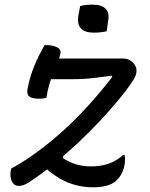

<svg xmlns="http://www.w3.org/2000/svg" viewBox="-20 -781 640 817"><path d="M159 -532H503Q522 -532 535.5 -523Q549 -514 556 -500.5Q563 -487 560 -471L559 -466Q557 -454 536.5 -424Q516 -394 481.5 -352.5Q447 -311 402.5 -263.5Q358 -216 307 -168.5Q256 -121 203.5 -78.5Q151 -36 101 -4Q90 3 80 6.5Q70 10 59 10Q46 10 37.5 1Q29 -8 26 -23Q23 -38 26 -56L27 -63Q90 -98 148.5 -142Q207 -186 261 -236Q315 -286 364.5 -341.5Q414 -397 458 -454L456 -459Q419 -454 391 -450.5Q363 -447 338.5 -445.5Q314 -444 284 -444H188Q162 -444 154.5 -461.5Q147 -479 152 -509Q154 -515 155.5 -521Q157 -527 159 -532ZM247 -137 249 -107Q270 -94 290 -86.5Q310 -79 328.5 -76Q347 -73 365 -73Q394 -73 418.5 -78Q443 -83 464.5 -94Q486 -105 504 -122H510Q511 -117 511.5 -112.5Q512 -108 512 -103Q512 -98 511.5 -92.5Q511 -87 510 -80Q507 -61 498.5 -44Q490 -27 477 -15Q472 -9 465 -4.5Q458 0 448.5 4Q439 8 428 10.5Q417 13 404 14.5Q391 16 377 16Q337 16 301.5 6.5Q266 -3 233.5 -22Q201 -41 169 -70ZM170 -589H179Q204 -589 222.5 -580Q241 -571 237 -553Q234 -539 227 -521Q220 -503 210.5 -480.5Q201 -458 192 -429Q183 -400 177 -364Q171 -363 163 -362Q155 -361 146 -361Q118 -361 105.5 -370Q93 -379 97 -401Q101 -425 108 -449Q115 -473 124.5 -497Q134 -521 145.5 -544Q157 -567 170 -589ZM321 -755Q327 -757 333.5 -758Q340 -759 347.5 -760Q355 -761 362.5 -761Q370 -761 377 -761Q414 -761 430.5 -742.5Q447 -724 440 -691L434 -648Q428 -647 421.5 -645.5Q415 -644 407.5 -643.5Q400 -643 393.5 -642.5Q387 -642 379 -642Q341 -642 324 -660.5Q307 -679 314 -717Z"/></svg>

Font: Rec Mono Duotone
Style: Italic
Weight: 400
Italic angle: -10°
Monospace: yes
Version: Version 1.085; ttfautohint (v1.8.4.7-5d5b)